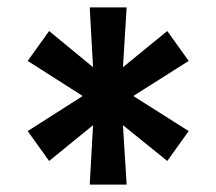

<svg xmlns="http://www.w3.org/2000/svg" viewBox="-20 -759 586 520"><path d="M433 -675 313 -577 323 -739H223L232 -577L113 -675L55 -594L204 -499L55 -404L113 -323L232 -420L223 -259H323L313 -420L433 -323L491 -404L341 -499L491 -594Z"/></svg>

Font: Bruno Ace
Style: Regular
Weight: 400
Designer: Astigmatic (AOETI)
Foundry: Astigmatic (AOETI)
Version: Version 1.000